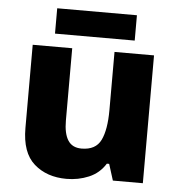

<svg xmlns="http://www.w3.org/2000/svg" viewBox="-52 -764 768 823"><g transform="rotate(5 332.0 -352.5)"><path d="M592 -550V0H463L441 -70H431Q405 -28 360 -9Q315 10 264 10Q179 10 124.5 -38Q70 -86 70 -192V-550H240V-239Q240 -183 258.5 -154Q277 -125 317 -125Q378 -125 400 -170Q422 -215 422 -300V-550ZM504 -715V-606H161V-715Z"/></g></svg>

Font: Noto Sans Thaana ExtraBold
Style: Regular
Weight: 800
Designer: David Williams
Foundry: Google Inc.
Version: Version 3.001; ttfautohint (v1.8.4.7-5d5b)